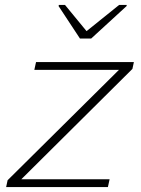

<svg xmlns="http://www.w3.org/2000/svg" viewBox="-20 -763 576 783"><path d="M5 0 11 -28 465 -478H120L127 -510H526L520 -482L67 -32H427L420 0ZM306 -606 219 -738 220 -743H245L333 -636L466 -743H497L496 -738L352 -606Z"/></svg>

Font: Saira SemiExpanded Thin
Style: Italic
Weight: 250
Width: 6
Italic angle: -12°
Designer: Hector Gatti with collaboration of the Omnibus-Type team
Foundry: Omnibus-Type
Version: Version 1.101